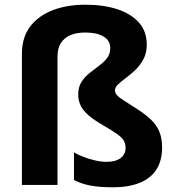

<svg xmlns="http://www.w3.org/2000/svg" viewBox="-20 -785 744 815"><path d="M603 -595Q603 -561 589.5 -535Q576 -509 556 -489.5Q536 -470 515.5 -455Q495 -440 481.5 -427Q468 -414 468 -402Q468 -390 477.5 -380Q487 -370 508 -357Q529 -344 564 -321Q598 -299 621.5 -276.5Q645 -254 656.5 -226Q668 -198 668 -159Q668 -103 644 -65.5Q620 -28 573 -9Q526 10 461 10Q402 10 363 2.5Q324 -5 294 -21V-138Q311 -128 334.5 -119Q358 -110 384 -104Q410 -98 432 -98Q471 -98 492 -114Q513 -130 513 -157Q513 -173 506.5 -186Q500 -199 480 -214Q460 -229 421 -251Q380 -275 356.5 -295Q333 -315 322.5 -336.5Q312 -358 312 -384Q312 -415 325.5 -436.5Q339 -458 359.5 -474.5Q380 -491 400.5 -506Q421 -521 434.5 -538.5Q448 -556 448 -581Q448 -613 419.5 -630Q391 -647 342 -647Q306 -647 279.5 -636Q253 -625 238.5 -602.5Q224 -580 224 -543V0H73V-555Q73 -627 108.5 -673Q144 -719 204.5 -742Q265 -765 342 -765Q419 -765 477.5 -746Q536 -727 569.5 -689.5Q603 -652 603 -595Z"/></svg>

Font: Noto Sans Khmer
Style: Bold
Weight: 700
Version: Version 2.003